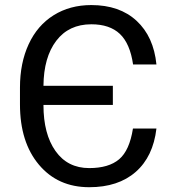

<svg xmlns="http://www.w3.org/2000/svg" viewBox="-20 -741 714 770"><path d="M607.4 -225.6H513.2Q499.5 -137.7 457.8 -102.3Q416 -66.9 337.9 -66.9Q251 -66.9 202.6 -135.3Q154.3 -203.6 154.3 -319.3V-320.3H432.6V-397H154.3Q155.3 -511.2 205.6 -577.4Q255.9 -643.6 346.2 -643.6Q419.9 -643.6 460.7 -605Q501.5 -566.4 513.7 -482.4H607.4Q596.2 -594.2 527.8 -657.5Q459.5 -720.7 346.2 -720.7Q260.3 -720.7 195.1 -679.9Q129.9 -639.2 95 -563.7Q60.1 -488.3 60.1 -390.1V-322.3Q60.1 -170.9 136 -80.6Q211.9 9.8 337.9 9.8Q454.1 9.8 524.2 -51.5Q594.2 -112.8 607.4 -225.6Z"/></svg>

Font: FAU Chimera
Style: Regular
Weight: 400
Version: Version 1.002;hotconv 1.0.117;makeotfexe 2.5.65602